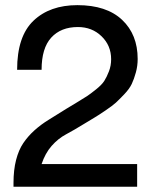

<svg xmlns="http://www.w3.org/2000/svg" viewBox="-20 -708 592 728"><path d="M500 -85.9V0H31.2Q31.2 -7.8 31.2 -14.6Q31.2 -63.5 41 -101.6Q50.8 -139.6 68.4 -165.5Q85.9 -191.4 110.8 -213.9Q135.7 -236.3 165.5 -254.4Q195.3 -272.5 230.5 -294.9Q240.2 -300.8 269.5 -318.4Q298.8 -335.9 310.5 -343.8Q322.3 -351.6 344.2 -369.1Q366.2 -386.7 375.5 -401.4Q384.8 -416 393.1 -437.5Q401.4 -459 401.4 -483.4Q401.4 -535.2 365.2 -570.3Q329.1 -605.5 275.4 -605.5Q210.9 -605.5 174.3 -565.4Q137.7 -525.4 137.7 -443.4H44.9Q44.9 -570.3 106.9 -629.4Q168.9 -688.5 273.4 -688.5Q383.8 -688.5 442.9 -632.8Q502 -577.1 502 -484.4Q502 -458 495.1 -433.1Q488.3 -408.2 479.5 -389.6Q470.7 -371.1 451.2 -350.6Q431.6 -330.1 419.4 -318.8Q407.2 -307.6 379.9 -289.1Q352.5 -270.5 340.8 -263.7Q329.1 -256.8 298.8 -238.3Q260.7 -214.8 230.5 -198.7Q200.2 -182.6 175.8 -154.8Q151.4 -127 137.7 -85.9Z"/></svg>

Font: Druckschrift BY WOK
Style: Medium
Weight: 400
Version: Version 001.000